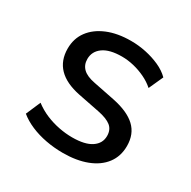

<svg xmlns="http://www.w3.org/2000/svg" viewBox="-121 -616 739 742"><g transform="rotate(30 248.5 -244.5)"><path d="M248 9Q209 9 172 2Q135 -5 103.5 -18.5Q72 -32 49 -51L77 -116Q102 -97 130.5 -85Q159 -73 189.5 -67Q220 -61 249 -61Q306 -61 335 -80.5Q364 -100 364 -133Q364 -161 345.5 -176Q327 -191 287 -199L191 -218Q127 -231 95 -264Q63 -297 63 -350Q63 -395 87.5 -428Q112 -461 156.5 -479.5Q201 -498 261 -498Q295 -498 328 -491Q361 -484 390 -471Q419 -458 439 -438L410 -374Q391 -391 366 -403Q341 -415 314 -421.5Q287 -428 261 -428Q206 -428 177.5 -407.5Q149 -387 149 -353Q149 -327 166 -310.5Q183 -294 220 -287L315 -268Q383 -254 416.5 -222.5Q450 -191 450 -138Q450 -92 425 -59Q400 -26 354.5 -8.5Q309 9 248 9Z"/></g></svg>

Font: Nunito Sans 12pt ExtraLight 11pt Medium
Style: Regular
Weight: 500
Version: Version 3.101;gftools[0.9.27]